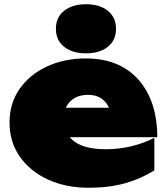

<svg xmlns="http://www.w3.org/2000/svg" viewBox="-20 -869 790 907"><path d="M399 18Q292 18 207.5 -20.5Q123 -59 74 -128.5Q25 -198 25 -290Q25 -381 72.5 -449Q120 -517 202 -555Q284 -593 386 -593Q493 -593 568 -547.5Q643 -502 683 -418.5Q723 -335 723 -221H233V-360H575L507 -313Q503 -348 488.5 -372Q474 -396 451 -408.5Q428 -421 396 -421Q359 -421 333.5 -406.5Q308 -392 294.5 -367Q281 -342 281 -311Q281 -263 302.5 -230.5Q324 -198 368 -181Q412 -164 479 -164Q541 -164 600 -178Q659 -192 709 -218V-64Q645 -24 569.5 -3Q494 18 399 18ZM386 -617Q322 -617 283 -648Q244 -679 244 -733Q244 -787 283 -818Q322 -849 386 -849Q451 -849 489.5 -818Q528 -787 528 -733Q528 -679 489.5 -648Q451 -617 386 -617Z"/></svg>

Font: Unbounded Black
Style: Regular
Weight: 900
Designer: Luke Prowse, Jean-Baptiste Morizot, Fátima Lázaro, Florian Runge
Foundry: NaN
Version: Version 1.701;gftools[0.9.28.dev5+ged2979d]